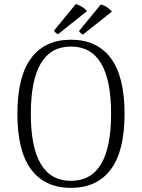

<svg xmlns="http://www.w3.org/2000/svg" viewBox="-20 -895 686 928"><path d="M64 -345Q64 -525 130.5 -614Q197 -703 323 -703Q449 -703 515.5 -614Q582 -525 582 -345Q582 -165 515.5 -76Q449 13 323 13Q197 13 130.5 -76Q64 -165 64 -345ZM517 -345Q517 -670 323 -670Q129 -670 129 -345Q129 -21 323 -21Q517 -21 517 -345ZM261 -730Q255 -731 249 -737Q243 -743 241 -747L346 -875Q360 -872 375.5 -862.5Q391 -853 400 -841ZM381 -728Q376 -729 370 -735Q364 -741 362 -745L467 -873Q482 -870 496.5 -860.5Q511 -851 521 -839Z"/></svg>

Font: Arima Madurai Light
Style: Regular
Weight: 300
Designer: Joana Correia and Natanael Gama
Foundry: NDISCOVER
Version: Version 1.020